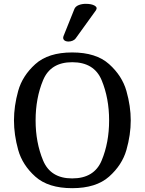

<svg xmlns="http://www.w3.org/2000/svg" viewBox="-20 -983 756 1003"><path d="M357 0Q232 0 164.5 -60.5Q97 -121 75 -200Q53 -279 53 -354Q53 -429 75 -508Q97 -587 164.5 -648Q232 -709 357 -709Q482 -709 550 -648Q618 -587 640.5 -507.5Q663 -428 663 -354Q663 -279 640.5 -200Q618 -121 550 -60.5Q482 0 357 0ZM357 -658Q244 -658 205 -564Q166 -470 166 -354Q166 -239 205 -145Q244 -51 357 -51Q472 -51 511 -144.5Q550 -238 550 -354Q550 -470 511 -564Q472 -658 357 -658ZM338 -766Q322 -766 314.5 -774Q307 -782 312 -795L369 -937Q375 -950 391.5 -956.5Q408 -963 428 -963Q458 -963 474.5 -953.5Q491 -944 481 -929L375 -782Q370 -775 359.5 -770.5Q349 -766 338 -766Z"/></svg>

Font: Marmelad for Arash.Academy
Style: Regular
Weight: 400
Designer: Manvel Shmavonyan
Foundry: Cyreal
Version: Version 1.110;Glyphs 3.2 (3202)